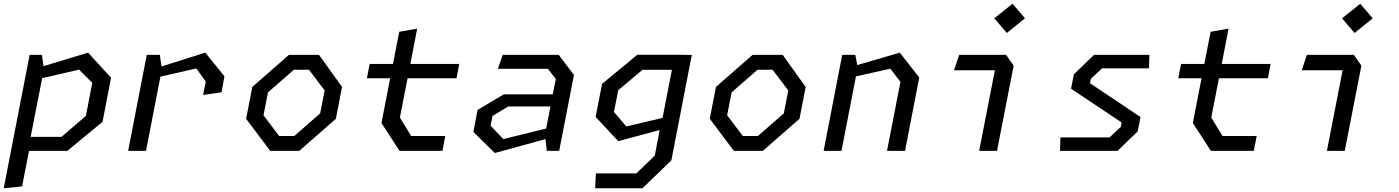

<svg xmlns="http://www.w3.org/2000/svg" viewBox="-23 -807 7483 1027"><path d="M-3 200 95 190 132.5 0H337L525.5 -155.5L571 -391L448 -525.5L209.5 -453L201.5 -513.5H135.5ZM141 -75 202.5 -389 400 -434.5 470.5 -364 436.5 -187 306 -75Z M1063.5 -299 1162 -313.5 1177.5 -399 1075 -525.5 841 -451.5 832 -513.5H762L662.5 0H758L835 -397L1027 -441L1077.5 -370.5Z M1422.5 0H1577.5L1773.5 -171.5L1806.5 -342L1683.5 -513.5H1522.5L1326.5 -342L1293.5 -171.5ZM1386.5 -190.5 1410.5 -313 1549 -434H1629.5L1713.5 -323L1689.5 -200.5L1551 -79.5H1470Z M2114 0H2343.5L2359 -79.5H2176.5L2116 -178L2157 -388.5H2419L2433.5 -465H2172L2208.5 -654L2112.5 -637L2079 -465H1954.5L1939.5 -388.5H2064L2017.5 -149Z M2902 0H2968L3047 -406L2965.5 -513.5H2666L2640 -439H2908L2950 -384.5L2934 -302.5H2672L2531.5 -219L2509 -101.5L2624 11.5L2894.5 -63ZM2601 -135 2611.5 -187 2695.5 -237.5H2921.5L2898.5 -119.5L2669 -63Z M3160.5 200H3413.5L3568 51L3677.5 -513.5H3635V-514H3386L3197.5 -358.5L3163 -181.5L3284 -52L3505.5 -111.5L3479.5 25L3381 120.5H3164.5ZM3261 -208 3284 -324.5 3413.5 -433.5H3571L3521 -176.5L3327.5 -130.5Z M3902.5 0H4057.5L4253.5 -171.5L4286.5 -342L4163.5 -513.5H4002.5L3806.5 -342L3773.5 -171.5ZM3866.5 -190.5 3890.5 -313 4029 -434H4109.5L4193.5 -323L4169.5 -200.5L4031 -79.5H3950Z M4721.5 0H4818L4894 -392.5L4790 -525.5L4562.5 -459L4552 -513.5H4482L4382.5 0H4478L4555.5 -398.5L4739.5 -439.5L4793.5 -369Z M5214.5 0H5310L5399 -456L5358.5 -513.5H5107.5L5080 -431H5298.5ZM5295.5 -709 5362.5 -630.5 5459.5 -709 5393 -787Z M5647 0H5954.5L6062.5 -104L6077.5 -181L5807 -362L5812 -385L5871.5 -441.5H6123L6125 -513.5H5829L5721 -409.5L5706 -332.5L5976.5 -152L5972 -128.5L5912 -72H5649Z M6454 0H6683.5L6699 -79.5H6516.5L6456 -178L6497 -388.5H6759L6773.5 -465H6512L6548.5 -654L6452.5 -637L6419 -465H6294.5L6279.5 -388.5H6404L6357.5 -149Z M7074.5 0H7170L7259 -456L7218.5 -513.5H6967.5L6940 -431H7158.5ZM7155.5 -709 7222.5 -630.5 7319.5 -709 7253 -787Z"/></svg>

Font: Monaspace Krypton
Style: Italic
Weight: 400
Italic angle: -11°
Designer: Riley Cran & the Lettermatic Team
Foundry: Lettermatic
Version: Version 1.101 (Monaspace Krypton)